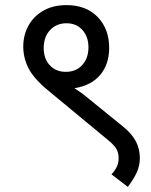

<svg xmlns="http://www.w3.org/2000/svg" viewBox="-20 -652 591 751"><path d="M71 -470Q71 -515 91.5 -552Q112 -589 150 -610.5Q188 -632 240 -632Q317 -632 362 -585.5Q407 -539 407 -465Q407 -400 371.5 -358.5Q336 -317 271 -307Q282 -300 293.5 -292Q305 -284 317 -274L460 -158Q496 -129 511.5 -99Q527 -69 527 -34Q527 -3 514.5 23.5Q502 50 480 79L416 30Q430 15 437 0Q444 -15 444 -34Q444 -54 435.5 -69Q427 -84 404 -103L166 -300Q111 -346 91 -386Q71 -426 71 -470ZM151 -464Q151 -422 175 -396.5Q199 -371 237 -371Q278 -371 302 -398Q326 -425 326 -467Q326 -508 302.5 -534.5Q279 -561 240 -561Q201 -561 176 -534.5Q151 -508 151 -464Z"/></svg>

Font: Noto Sans
Style: Italic
Weight: 400
Italic angle: -12°
Designer: Monotype Design Team
Foundry: Monotype Imaging Inc.
Version: Version 2.013; ttfautohint (v1.8.4.7-5d5b)